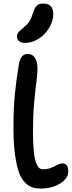

<svg xmlns="http://www.w3.org/2000/svg" viewBox="-20 -1069 412 1100"><path d="M125 -823.2Q102.5 -823.2 89.8 -833Q77.1 -842.8 77.1 -858.9Q77.1 -873.5 85.7 -884Q94.2 -894.5 116.2 -912.1Q139.2 -931.2 149.7 -948.5Q160.2 -965.8 169.9 -997.1Q178.7 -1026.4 192.1 -1037.6Q205.6 -1048.8 226.1 -1048.8Q285.2 -1048.8 285.2 -988.8Q285.2 -947.3 261.2 -908.4Q237.3 -869.6 200.2 -846.4Q163.1 -823.2 125 -823.2ZM214.8 11.2Q187.5 11.2 167 5.1Q146.5 -1 124.5 -22.2Q102.5 -43.5 88.9 -80.1Q75.2 -116.7 66.2 -181.9Q57.1 -247.1 57.1 -336.9Q57.1 -443.8 64.7 -523.7Q72.3 -603.5 86.9 -692.9Q92.8 -729 105 -744.4Q117.2 -759.8 138.2 -759.8Q194.8 -759.8 194.8 -670.9Q194.8 -644.5 188.2 -596.7Q181.6 -548.8 175.3 -476.1Q168.9 -403.3 168.9 -316.9Q168.9 -251.5 173.1 -206.8Q177.2 -162.1 185.5 -139.6Q193.8 -117.2 203.1 -108.2Q212.4 -99.1 225.1 -99.1Q251.5 -99.1 272.2 -107.4Q293 -115.7 308.6 -124.3Q324.2 -132.8 337.9 -132.8Q371.1 -132.8 371.1 -86.9Q371.1 -45.9 323.7 -17.3Q276.4 11.2 214.8 11.2Z"/></svg>

Font: Shantell Sans Irregular
Style: Regular
Weight: 500
Designer: Stephen Nixon, Anya Danilova, Shantell Martin
Foundry: Arrow Type
Version: Version 1.006;[9816181b4]